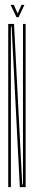

<svg xmlns="http://www.w3.org/2000/svg" viewBox="-20 -774 146 794"><path d="M14 0V-675H38L72 -11H75V-675H86V0H62L28 -664H25V0ZM48 -703 24 -754H37L53 -718L69 -754H81L57 -703Z"/></svg>

Font: Anybody UltraCondensed Thin
Style: Regular
Weight: 100
Width: 1
Designer: Tyler Finck
Foundry: Etcetera Type Company
Version: Version 1.110